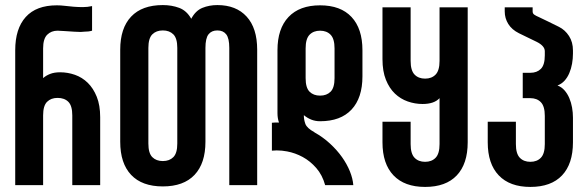

<svg xmlns="http://www.w3.org/2000/svg" viewBox="-20 -730 2319 757"><path d="M40 0V-532Q40 -617 81.5 -663Q123 -709 204 -709Q219 -709 235.5 -707Q252 -705 270 -703.5Q288 -702 307 -702Q325 -702 343 -706V-609Q330 -605 311 -605Q305 -604 298 -604Q286 -604 273 -605Q253 -606 235 -607.5Q217 -609 207 -609Q182 -609 166 -593Q150 -577 150 -539V-422Q161 -432 177.5 -438.5Q194 -445 217 -445Q247 -445 275.5 -435Q304 -425 326 -403.5Q348 -382 361.5 -348.5Q375 -315 375 -268V0H265V-275Q265 -313 249.5 -328.5Q234 -344 207 -344Q181 -344 165.5 -328.5Q150 -313 150 -275V0Z M679 -541Q679 -579 663.5 -594.5Q648 -610 622 -610Q596 -610 580.5 -594.5Q565 -579 565 -541V-164Q565 -126 580.5 -110.5Q596 -95 622 -95Q648 -95 663.5 -110.5Q679 -126 679 -164ZM837 -710Q911 -710 952.5 -664.5Q994 -619 994 -534V0H884V-541Q884 -579 872 -594.5Q860 -610 837 -610Q814 -610 802 -594.5Q790 -579 790 -541V-171Q790 -86 747 -40.5Q704 5 622 5Q540 5 497 -40.5Q454 -86 454 -171V-534Q454 -619 497 -664.5Q540 -710 622 -710Q657 -710 686.5 -699Q716 -688 734 -656Q751 -688 778 -699Q805 -710 837 -710Z M1185 -422Q1185 -384 1200.5 -368.5Q1216 -353 1242 -353Q1268 -353 1283.5 -368.5Q1299 -384 1299 -422V-539Q1299 -577 1283.5 -593Q1268 -609 1242 -609Q1216 -609 1200.5 -593Q1185 -577 1185 -539ZM1242 -252Q1223 -252 1207 -258.5Q1191 -265 1178 -276V-274Q1178 -258 1184 -241.5Q1190 -225 1219 -209L1220 -208Q1254 -189 1281.5 -163.5Q1309 -138 1328.5 -110.5Q1348 -83 1359.5 -54.5Q1371 -26 1373 0H1262Q1251 -40 1227 -67.5Q1203 -95 1173.5 -111Q1144 -127 1112 -133Q1091 -137 1071 -137Q1061 -137 1052 -136V-246Q1059 -247 1066 -247H1080Q1074 -263 1074 -284V-532Q1074 -617 1117.5 -663Q1161 -709 1242 -709Q1323 -709 1366 -663Q1409 -617 1409 -532V-429Q1409 -344 1366 -298Q1323 -252 1242 -252Z M1824 -701V-169Q1824 -84 1781 -38.5Q1738 7 1656 7Q1575 7 1531.5 -38.5Q1488 -84 1488 -169V-250H1599V-162Q1599 -124 1614.5 -108Q1630 -92 1656 -92Q1682 -92 1697.5 -108Q1713 -124 1713 -162V-343Q1692 -320 1646 -320Q1616 -320 1587.5 -330Q1559 -340 1537 -361Q1515 -382 1501.5 -415.5Q1488 -449 1488 -497V-701H1599V-490Q1599 -452 1614.5 -436Q1630 -420 1656 -420Q1682 -420 1697.5 -436Q1713 -452 1713 -490V-701Z M2239 -519Q2239 -499 2235.5 -479Q2232 -459 2224.5 -441.5Q2217 -424 2205.5 -411.5Q2194 -399 2178 -393Q2194 -387 2205.5 -374Q2217 -361 2224.5 -343.5Q2232 -326 2235.5 -306Q2239 -286 2239 -266V-169Q2239 -84 2196 -38.5Q2153 7 2071 7Q1990 7 1946.5 -38.5Q1903 -84 1903 -169V-250H2014V-162Q2014 -124 2029.5 -108Q2045 -92 2071 -92Q2097 -92 2112.5 -108Q2128 -124 2128 -162V-273Q2128 -311 2112.5 -327Q2097 -343 2071 -343H2041V-443H2071Q2097 -443 2112.5 -458.5Q2128 -474 2128 -512V-528Q2128 -549 2096 -565Q2078 -574 2063 -581Q2048 -588 2026 -599Q1998 -613 1984 -635.5Q1970 -658 1970 -685V-701H2080V-685Q2080 -677 2086 -672.5Q2092 -668 2106 -662Q2123 -654 2143.5 -644Q2164 -634 2184 -624Q2208 -612 2223.5 -588Q2239 -564 2239 -531Z"/></svg>

Font: Bebas Neue Bold
Style: Regular
Weight: 700
Designer: Ryoichi Tsunekawa & LGV (GE)
Foundry: Free Software Foundation, Inc.
Version: Version 1.003 August 13, 2016